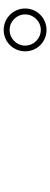

<svg xmlns="http://www.w3.org/2000/svg" viewBox="364 -1247 272 1040"><g transform="rotate(90 500.0 -727.0)"><path d="M26 -727C26 -663 78 -611 142 -611C207 -611 258 -663 258 -727C258 -792 207 -843 142 -843C78 -843 26 -792 26 -727ZM58 -727C58 -774 96 -812 142 -812C189 -812 227 -774 227 -727C227 -681 189 -643 142 -643C96 -643 58 -681 58 -727Z"/></g></svg>

Font: Kiri Minchoo Light
Style: Regular
Weight: 300
Designer: Ryoko NISHIZUKA 西塚涼子 (kana & ideographs); Frank Grießhammer (Latin, Greek & Cyrillic);
akenotsuki.com/eyeben/fonts/ (U+
Foundry: Adobe
akenotsuki.com/eyeben/fonts/
Version: Version 4.002;hotconv 1.0.119;makeotfexe 2.5.65604